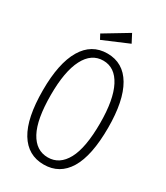

<svg xmlns="http://www.w3.org/2000/svg" viewBox="-195 -861 828 956"><g transform="rotate(30 219.0 -383.0)"><path d="M219 11Q128 11 79.5 -68.5Q31 -148 31 -308Q31 -463 79.5 -545Q128 -627 219 -627Q310 -627 358 -545Q406 -463 406 -308Q406 -148 358 -68.5Q310 11 219 11ZM219 -30Q286 -30 323 -98.5Q360 -167 360 -308Q360 -443 323 -514.5Q286 -586 219 -586Q151 -586 114 -514.5Q77 -443 77 -308Q77 -167 114 -98.5Q151 -30 219 -30ZM152 -667 137 -695 273 -777 298 -729Z"/></g></svg>

Font: Inconsolata SemiCondensed Light
Style: Regular
Weight: 300
Width: 4
Monospace: yes
Designer: Raph Levien, Cyreal, Brenton Simpson
Foundry: Raph Levien, Cyreal, Google
Version: Version 3.100; ttfautohint (v1.8.4.7-5d5b)